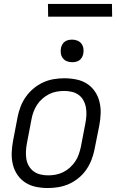

<svg xmlns="http://www.w3.org/2000/svg" viewBox="-20 -937 590 969"><path d="M222 12Q191 12 161.5 6Q132 0 108 -15.5Q84 -31 68 -54.5Q52 -78 45 -106.5Q38 -135 39 -165.5Q40 -196 46 -227L69 -347Q74 -373 84 -399Q94 -425 110.5 -448.5Q127 -472 150 -491Q173 -510 198.5 -521.5Q224 -533 251 -537.5Q278 -542 304 -542Q335 -542 365 -536Q395 -530 419 -514.5Q443 -499 459 -475.5Q475 -452 482 -423.5Q489 -395 488 -364.5Q487 -334 481 -303L457 -183Q452 -157 442 -131Q432 -105 416 -81.5Q400 -58 377 -39Q354 -20 328 -8.5Q302 3 275 7.5Q248 12 222 12ZM223 -52Q242 -52 261 -55.5Q280 -59 298.5 -68Q317 -77 332.5 -91Q348 -105 359.5 -122Q371 -139 377.5 -158Q384 -177 388 -195L411 -315Q415 -336 416 -356Q417 -376 413.5 -395Q410 -414 401 -430.5Q392 -447 377 -458Q362 -469 343 -473.5Q324 -478 304 -478Q285 -478 265.5 -474.5Q246 -471 228 -462Q210 -453 194 -439Q178 -425 167 -408Q156 -391 149 -372Q142 -353 139 -335L116 -215Q112 -194 111 -174Q110 -154 113 -135Q116 -116 125.5 -99.5Q135 -83 150 -72Q165 -61 184 -56.5Q203 -52 223 -52ZM344 -623Q330 -623 317.5 -628Q305 -633 297 -643.5Q289 -654 287 -668Q285 -682 288 -696Q290 -705 295 -713.5Q300 -722 308 -727.5Q316 -733 325.5 -735Q335 -737 344 -737Q358 -737 370.5 -732Q383 -727 391 -716.5Q399 -706 401 -692Q403 -678 400 -664Q398 -655 393 -646.5Q388 -638 380 -632.5Q372 -627 362.5 -625Q353 -623 344 -623ZM546 -853H223L222 -917H545Z"/></svg>

Font: Lode
Style: Italic
Weight: 400
Italic angle: -11°
Monospace: yes
Designer: Belleve Invis
Foundry: Belleve Invis
Version: Version 29.2.0; ttfautohint (v1.8.3)